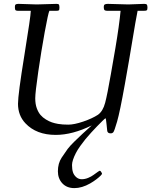

<svg xmlns="http://www.w3.org/2000/svg" viewBox="-20 -687 799 992"><path d="M643.1 -664.1 725.1 -667Q735.6 -667 738.8 -663Q741.9 -658.9 741.9 -647.5Q741.9 -636 737.9 -633.5Q733.9 -631.1 720.9 -631.1H690.9Q686.3 -609.4 679.3 -568.7Q672.4 -528.1 663.1 -472.7Q653.8 -417.2 646.6 -374.3Q639.4 -331.3 625.2 -252.4Q599.4 -108.4 585 -58.8Q570.6 -9.3 565.4 -3.7Q560.3 2 551.8 2Q535.2 2 533.9 -12Q532.7 -22.7 530.8 -42Q527.6 -75.9 525.3 -75.9Q522.9 -75.9 507.7 -60.7Q492.4 -45.4 481.3 -34.1Q470.2 -22.7 451.9 -2.8Q433.6 17.1 421.5 32Q409.4 46.9 395 66.9Q380.6 86.9 372.1 103.5Q352.1 142.8 352.1 165.8Q352.1 188.7 357.1 203.4Q362.1 218 374.1 228.5Q386.2 239 402.3 239Q418.5 239 435.2 232.2Q451.9 225.3 462.9 217Q492.4 195.1 495.7 195.1Q499 195.1 503.1 201.8Q507.1 208.5 507.1 210.8Q507.1 213.1 499.5 220.9Q491.9 228.8 477.7 239.6Q463.4 250.5 445.8 260.7Q403.3 284.9 364.3 284.9Q325.2 284.9 302.1 260.3Q279.1 235.6 279.1 198Q279.1 157 298.5 127.6Q317.9 98.1 329.6 82.5Q341.3 66.9 363.8 44.9Q403.8 5.6 454.1 -39.1Q353.8 10 268.1 10Q167.7 10 111.3 -50Q73 -90.6 73 -150.9Q73 -198.7 106 -401.9Q138.9 -605 138.9 -628.9V-631.1H75.9Q60.3 -631.1 58.6 -636.8Q56.9 -642.6 56.9 -651.7Q56.9 -660.9 60.9 -663.9Q64.9 -667 75.9 -667L169.9 -664.1L272 -667Q282 -667 284.5 -663.2Q287.1 -659.4 287.1 -647.6Q287.1 -635.7 283.8 -633.4Q280.5 -631.1 268.1 -631.1H235.1Q228.8 -618.4 210.9 -520.6Q193.1 -422.9 177.6 -315.9Q162.1 -209 162.1 -179.3Q162.1 -149.7 169.9 -128.2Q177.7 -106.7 189.3 -93.1Q200.9 -79.6 217.4 -69.6Q233.9 -59.6 248.4 -54.7Q262.9 -49.8 279.8 -46.9Q302 -43 332.6 -43Q363.3 -43 409.9 -58.8Q456.5 -74.7 486.1 -94Q512 -112.5 523.3 -156Q534.7 -199.5 552.5 -302.1Q570.3 -404.8 576.2 -438.5Q596.2 -557.1 603 -631.1H537.1Q520.8 -631.1 518.4 -637Q516.1 -642.8 516.1 -651.7Q516.1 -660.6 521 -663.8Q525.9 -667 537.1 -667Z"/></svg>

Font: Fanwood Text
Style: Italic
Weight: 400
Italic angle: -9°
Version: Version 1.101